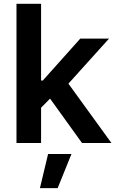

<svg xmlns="http://www.w3.org/2000/svg" viewBox="-20 -747 609 1003"><path d="M66.1 0H194.6V-184.3L241.5 -231.9L408.4 0H562.1L337.4 -310L549.7 -545.5H399.5L203.5 -326.3H194.6V-727.3H66.1ZM188.6 235.8H281.2L353.3 57.5H231.2Z"/></svg>

Font: Margiela Sans Semi Bold
Style: Regular
Weight: 600
Designer: Stefan Endress, Andreas Faust
Version: Version 1.100;FEAKit 1.0